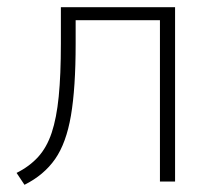

<svg xmlns="http://www.w3.org/2000/svg" viewBox="-20 -504 594 533"><path d="M48 9 26 -24Q62 -42 86 -68.5Q110 -95 123.5 -135.5Q137 -176 143 -236Q149 -296 149 -383V-484H466V0H424V-448H190V-382Q190 -260 177 -183.5Q164 -107 133 -62.5Q102 -18 48 9Z"/></svg>

Font: Nunito Sans ExtraLight
Style: Regular
Weight: 200
Designer: Vernon Adams
Foundry: Vernon Adams
Version: Version 3.006; ttfautohint (v1.8.3)